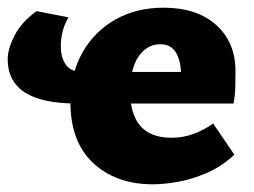

<svg xmlns="http://www.w3.org/2000/svg" viewBox="-29 -463 661 499"><path d="M368 16Q273 16 213.5 -39Q154 -94 154 -198Q154 -271 185 -326Q216 -381 270.5 -412Q325 -443 396 -443Q483 -443 533 -398Q583 -353 583 -278Q583 -256 582.5 -236Q582 -216 578 -194H441Q442 -211 442 -227.5Q442 -244 442 -260Q442 -304 428.5 -326Q415 -348 388 -348Q363 -348 345 -332Q327 -316 318 -289Q309 -262 309 -228Q309 -167 335.5 -136Q362 -105 417 -105Q447 -105 474 -115Q501 -125 525 -142L580 -61Q547 -30 508.5 -13.5Q470 3 433.5 9.5Q397 16 368 16ZM170 -194Q-9 -194 -9 -309Q-9 -336 9 -371Q27 -406 66 -434L149 -418Q138 -399 133.5 -380Q129 -361 129 -343Q129 -314 142 -295Q155 -276 187 -276H482V-194Z"/></svg>

Font: Ysabeau Infant Black
Style: Regular
Weight: 900
Designer: Christian Thalmann (Catharsis Fonts)
Version: Version 2.001;gftools[0.9.30]; featfreeze: ss01,ss02,lnum